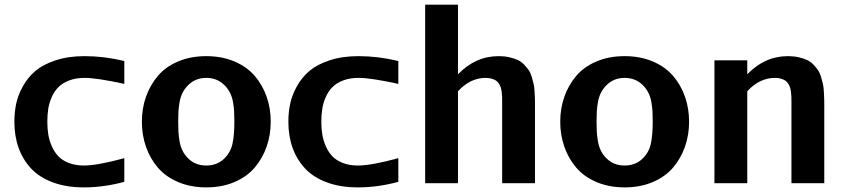

<svg xmlns="http://www.w3.org/2000/svg" viewBox="-20 -790 3648 828"><path d="M184.1 -265.1Q184.1 -235.8 188.2 -210.2Q192.4 -184.6 203.4 -159.4Q214.4 -134.3 231.4 -116.2Q248.5 -98.1 276.9 -87.2Q305.2 -76.2 341.8 -76.2Q399.9 -76.2 516.1 -107.9V-5.9Q428.2 18.1 341.8 18.1Q266.6 18.1 208.7 -3.2Q150.9 -24.4 114.7 -62.7Q78.6 -101.1 60.3 -152.1Q42 -203.1 42 -265.1Q42 -305.7 49.8 -342.8Q57.6 -379.9 78.9 -418.2Q100.1 -456.5 133.1 -484.4Q166 -512.2 220.2 -530Q274.4 -547.9 344.2 -547.9Q428.7 -547.9 516.1 -526.9V-428.2Q398.4 -454.1 345.2 -454.1Q307.6 -454.1 279.1 -443.4Q250.5 -432.6 232.7 -415Q214.8 -397.5 203.6 -372.3Q192.4 -347.2 188.2 -321.3Q184.1 -295.4 184.1 -265.1Z M990.7 -265.1Q990.7 -292 989.7 -309.3Q988.8 -326.7 984.9 -349.4Q981 -372.1 971.7 -390.4Q962.4 -408.7 947.8 -422.9Q916.5 -454.1 869.6 -454.1Q822.8 -454.1 791.5 -422.9Q776.9 -408.7 767.6 -390.4Q758.3 -372.1 754.4 -349.4Q750.5 -326.7 749.5 -309.3Q748.5 -292 748.5 -265.1Q748.5 -238.3 749.5 -220.9Q750.5 -203.6 754.4 -180.7Q758.3 -157.7 767.6 -139.4Q776.9 -121.1 791.5 -106.9Q822.3 -76.2 869.6 -76.2Q917 -76.2 947.8 -106.9Q975.1 -133.8 982.9 -171.6Q990.7 -209.5 990.7 -265.1ZM869.6 -547.9Q937 -547.9 991 -524.9Q1044.9 -502 1078.6 -462.6Q1112.3 -423.3 1129.9 -372.8Q1147.5 -322.3 1147.5 -265.1Q1147.5 -208 1129.9 -157.7Q1112.3 -107.4 1078.9 -67.9Q1045.4 -28.3 991.5 -5.1Q937.5 18.1 869.6 18.1Q802.2 18.1 748.3 -4.9Q694.3 -27.8 660.6 -67.4Q627 -106.9 609.4 -157.5Q591.8 -208 591.8 -265.1Q591.8 -322.3 609.4 -372.3Q627 -422.4 660.4 -462.2Q693.8 -502 747.8 -524.9Q801.8 -547.9 869.6 -547.9Z M1365.7 -265.1Q1365.7 -235.8 1369.9 -210.2Q1374 -184.6 1385 -159.4Q1396 -134.3 1413.1 -116.2Q1430.2 -98.1 1458.5 -87.2Q1486.8 -76.2 1523.4 -76.2Q1581.5 -76.2 1697.8 -107.9V-5.9Q1609.9 18.1 1523.4 18.1Q1448.2 18.1 1390.4 -3.2Q1332.5 -24.4 1296.4 -62.7Q1260.3 -101.1 1241.9 -152.1Q1223.6 -203.1 1223.6 -265.1Q1223.6 -305.7 1231.4 -342.8Q1239.3 -379.9 1260.5 -418.2Q1281.7 -456.5 1314.7 -484.4Q1347.7 -512.2 1401.9 -530Q1456.1 -547.9 1525.9 -547.9Q1610.4 -547.9 1697.8 -526.9V-428.2Q1580.1 -454.1 1526.9 -454.1Q1489.3 -454.1 1460.7 -443.4Q1432.1 -432.6 1414.3 -415Q1396.5 -397.5 1385.3 -372.3Q1374 -347.2 1369.9 -321.3Q1365.7 -295.4 1365.7 -265.1Z M2145.5 -351.1Q2145.5 -364.7 2145.3 -372.6Q2145 -380.4 2143.6 -392.8Q2142.1 -405.3 2139.6 -412.6Q2137.2 -419.9 2131.8 -428.7Q2126.5 -437.5 2119.1 -442.4Q2111.8 -447.3 2100.3 -450.7Q2088.9 -454.1 2074.2 -454.1Q2007.8 -454.1 1955.1 -396.5V0H1813.5V-770H1955.1V-469.7Q2030.8 -547.9 2130.4 -547.9Q2155.8 -547.9 2177 -543Q2198.2 -538.1 2213.4 -531Q2228.5 -523.9 2240.7 -511Q2252.9 -498 2260.5 -486.8Q2268.1 -475.6 2273.4 -457.5Q2278.8 -439.5 2281.5 -427.2Q2284.2 -415 2285.4 -394.5Q2286.6 -374 2286.9 -363.5Q2287.1 -353 2287.1 -333.5Q2287.1 -330.1 2287.1 -328.1V0H2145.5Z M2794.9 -265.1Q2794.9 -292 2793.9 -309.3Q2793 -326.7 2789.1 -349.4Q2785.2 -372.1 2775.9 -390.4Q2766.6 -408.7 2752 -422.9Q2720.7 -454.1 2673.8 -454.1Q2627 -454.1 2595.7 -422.9Q2581.1 -408.7 2571.8 -390.4Q2562.5 -372.1 2558.6 -349.4Q2554.7 -326.7 2553.7 -309.3Q2552.7 -292 2552.7 -265.1Q2552.7 -238.3 2553.7 -220.9Q2554.7 -203.6 2558.6 -180.7Q2562.5 -157.7 2571.8 -139.4Q2581.1 -121.1 2595.7 -106.9Q2626.5 -76.2 2673.8 -76.2Q2721.2 -76.2 2752 -106.9Q2779.3 -133.8 2787.1 -171.6Q2794.9 -209.5 2794.9 -265.1ZM2673.8 -547.9Q2741.2 -547.9 2795.2 -524.9Q2849.1 -502 2882.8 -462.6Q2916.5 -423.3 2934.1 -372.8Q2951.7 -322.3 2951.7 -265.1Q2951.7 -208 2934.1 -157.7Q2916.5 -107.4 2883.1 -67.9Q2849.6 -28.3 2795.7 -5.1Q2741.7 18.1 2673.8 18.1Q2606.4 18.1 2552.5 -4.9Q2498.5 -27.8 2464.8 -67.4Q2431.2 -106.9 2413.6 -157.5Q2396 -208 2396 -265.1Q2396 -322.3 2413.6 -372.3Q2431.2 -422.4 2464.6 -462.2Q2498 -502 2552 -524.9Q2606 -547.9 2673.8 -547.9Z M3393.1 -351.1Q3393.1 -364.7 3392.8 -372.6Q3392.6 -380.4 3391.1 -392.8Q3389.6 -405.3 3387.2 -412.6Q3384.8 -419.9 3379.4 -428.7Q3374 -437.5 3366.7 -442.4Q3359.4 -447.3 3347.9 -450.7Q3336.4 -454.1 3321.8 -454.1Q3255.4 -454.1 3202.6 -396.5V0H3061V-529.8H3202.6V-469.7Q3278.3 -547.9 3377.9 -547.9Q3403.3 -547.9 3424.6 -543Q3445.8 -538.1 3460.9 -531Q3476.1 -523.9 3488.3 -511Q3500.5 -498 3508.1 -486.8Q3515.6 -475.6 3521 -457.5Q3526.4 -439.5 3529.1 -427.2Q3531.7 -415 3533 -394.5Q3534.2 -374 3534.4 -363.5Q3534.7 -353 3534.7 -333.5Q3534.7 -330.1 3534.7 -328.1V0H3393.1Z"/></svg>

Font: Aurulent Sans
Style: Bold
Weight: 700
Version: Version 2007.05.04